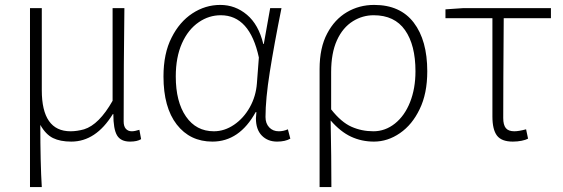

<svg xmlns="http://www.w3.org/2000/svg" viewBox="-20 -563 2289 781"><path d="M102 -530H150V-196Q150 -29 267 -29Q293 -29 322 -37Q383 -56 438 -153V-530H486Q483 -298 483 -69Q483 -49 492 -39Q501 -29 516 -29Q528 -29 547 -35L554 3Q538 13 509 13Q471 13 456 -12.5Q441 -38 441 -99H439Q370 13 270 13Q225 13 195.5 -1.5Q166 -16 144 -55Q144 100 150 198H102Z M645 -252Q645 -346 678 -410Q710 -474 762.5 -508.5Q815 -543 876 -543Q937 -543 984.5 -503Q1032 -463 1051 -384H1053L1079 -530H1125Q1095 -381 1077.5 -270.5Q1060 -160 1060 -87Q1060 -61 1075 -45Q1090 -29 1114 -29Q1133 -29 1151 -37L1161 1Q1140 13 1107 13Q1069 13 1045 -11.5Q1021 -36 1021 -82Q1021 -89 1023 -107H1020Q954 13 844 13Q753 13 699 -56.5Q645 -126 645 -252ZM1025 -224 1033 -329Q996 -501 878 -501Q830 -501 789 -473Q745 -443 720 -386.5Q695 -330 695 -252Q695 -149 736.5 -89Q778 -29 850 -29Q893 -29 932 -55.5Q971 -82 996 -126.5Q1021 -171 1025 -224Z M1311 -427Q1341 -484 1391 -513.5Q1441 -543 1502 -543Q1608 -543 1663 -471Q1718 -399 1718 -273Q1718 -182 1687 -119Q1657 -56 1607 -21.5Q1557 13 1501 13Q1451 13 1408 -7Q1365 -27 1325 -73Q1328 80 1328 198H1280V-282Q1280 -369 1311 -427ZM1670 -273Q1670 -380 1627.5 -440.5Q1585 -501 1500 -501Q1455 -501 1416 -477Q1374 -451 1350.5 -399Q1327 -347 1327 -270V-118Q1368 -66 1409.5 -47.5Q1451 -29 1499 -29Q1547 -29 1586.5 -60.5Q1626 -92 1648 -147.5Q1670 -203 1670 -273Z M1983 -89V-489H1792V-525L1865 -530H2221V-489H2029Q2027 -215 2027 -83Q2027 -55 2037.5 -42Q2048 -29 2072 -29Q2090 -29 2120 -37L2128 1Q2119 6 2102 9.5Q2085 13 2066 13Q2020 13 2001.5 -11.5Q1983 -36 1983 -89Z"/></svg>

Font: Merged Yaku Han JP ExtraLight
Style: Regular
Weight: 250
Designer: Ryoko NISHIZUKA 西塚涼子 (kana, bopomofo & ideographs); Paul D. Hunt (Latin, Greek & Cyrillic); Sandoll Communications 산돌커뮤니
Foundry: Adobe
Version: Version 2.004